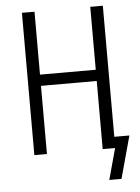

<svg xmlns="http://www.w3.org/2000/svg" viewBox="-60 -781 719 988"><g transform="rotate(-5 300.0 -287.0)"><path d="M527 161H464L508 0H444V-352H156V0H91V-735H156V-410H444V-735H509V-58H587Z"/></g></svg>

Font: Iosevka Light Extended
Style: Regular
Weight: 300
Width: 7
Monospace: yes
Designer: Belleve Invis
Foundry: Belleve Invis
Version: Version 32.5.0; ttfautohint (v1.8.4)